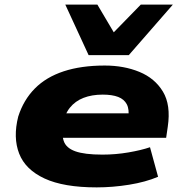

<svg xmlns="http://www.w3.org/2000/svg" viewBox="-20 -801 789 832"><path d="M399 11Q256 11 173 -27.5Q90 -66 63 -135.5Q36 -205 59 -296Q82 -368 131 -417.5Q180 -467 256 -492Q332 -517 434 -517Q517 -517 584 -489.5Q651 -462 686 -404Q721 -346 707 -252L700 -204H214L231 -310H558L536 -289Q541 -327 529.5 -349Q518 -371 492 -381Q466 -391 425 -391Q378 -391 342 -377Q306 -363 283 -334.5Q260 -306 253 -262L254 -267Q246 -221 256 -190.5Q266 -160 306 -145.5Q346 -131 424 -131Q481 -131 536.5 -140.5Q592 -150 630 -163L665 -35Q611 -12 539.5 -0.5Q468 11 399 11ZM364 -562 263 -781H402L473 -661L590 -781H729L538 -562Z"/></svg>

Font: Nunito Sans 7pt Expanded Black
Style: Italic
Weight: 900
Width: 7
Italic angle: -9°
Designer: Vernon Adams
Foundry: Vernon Adams
Version: Version 3.101;gftools[0.9.27]